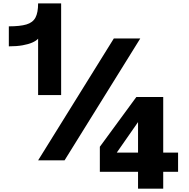

<svg xmlns="http://www.w3.org/2000/svg" viewBox="-20 -890 1107 1124"><path d="M788.1 3.4H663.6L788.1 -175.3ZM788.1 115.7V214.4H935.5V115.7H1022.5V3.4H935.5V-322.3H778.3L564.5 -30.8V115.7ZM357.9 48.8 801.3 -665H646.5L203.1 48.8ZM203.1 -663.6V-333.5H337.9V-870.1H203.1Q203.1 -815.9 187.5 -786.9Q171.9 -757.8 134.5 -746.8Q97.2 -735.8 31.7 -735.8V-618.7Q77.6 -618.7 112.1 -624.8Q146.5 -630.9 169.4 -641.1Q192.4 -651.4 203.1 -663.6Z"/></svg>

Font: Estedad-FD-VF Thin
Style: Regular
Weight: 100
Designer: Amin Abedi
Version: Version 5.0